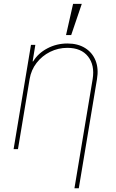

<svg xmlns="http://www.w3.org/2000/svg" viewBox="-20 -780 608 1004"><path d="M134.9 -366.5 73.9 0H51.1L142 -545.5H164.8L150.6 -458.8H153.4Q179 -501.4 227.5 -527Q275.9 -552.6 332.4 -552.6Q387.1 -552.6 425.1 -528.8Q463.1 -505 479.8 -463.1Q496.4 -421.2 487.2 -366.5L392 204.5H369.3L464.5 -366.5Q476.2 -438.9 440.5 -484.4Q404.8 -529.8 332.4 -529.8Q284.1 -529.8 242 -508.9Q199.9 -487.9 171.3 -451Q142.8 -414.1 134.9 -366.5ZM325.3 -596.6 362.2 -759.9H407.7L352.3 -596.6Z"/></svg>

Font: Inter UI Thin
Style: Italic
Weight: 100
Italic angle: -9.39999°
Designer: Rasmus Andersson
Foundry: rsms
Version: 3.2;8d6f07862